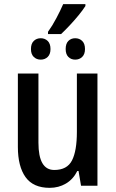

<svg xmlns="http://www.w3.org/2000/svg" viewBox="-20 -894 557 924"><path d="M211 -741Q232 -770 251.5 -807Q271 -844 284 -874H391V-865Q379 -846 359 -821.5Q339 -797 316.5 -773Q294 -749 274 -730H211ZM176 -607Q156 -607 142.5 -620Q129 -633 129 -658Q129 -684 142.5 -697Q156 -710 176 -710Q196 -710 209.5 -697Q223 -684 223 -658Q223 -633 209.5 -620Q196 -607 176 -607ZM342 -607Q322 -607 309 -620Q296 -633 296 -658Q296 -684 309 -697Q322 -710 342 -710Q362 -710 375.5 -697Q389 -684 389 -658Q389 -633 375.5 -620Q362 -607 342 -607ZM449 -540V0H370L358 -71H352Q332 -31 297 -10.5Q262 10 219 10Q140 10 103 -41.5Q66 -93 66 -187V-540H165V-207Q165 -76 241 -76Q303 -76 326.5 -122Q350 -168 350 -259V-540Z"/></svg>

Font: Noto Sans Condensed Medium
Style: Regular
Weight: 500
Width: 3
Designer: Monotype Design Team
Foundry: Monotype Imaging Inc.
Version: Version 2.013; ttfautohint (v1.8.4.7-5d5b)